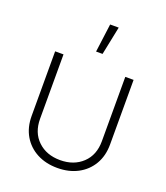

<svg xmlns="http://www.w3.org/2000/svg" viewBox="-136 -822 801 924"><g transform="rotate(20 265.0 -360.0)"><path d="M265.1 8.3Q206.1 8.3 160.6 -15.6Q115.2 -39.6 89.6 -83Q64 -126.5 64 -185.1V-515.6H106.9V-186Q106.9 -115.2 150.9 -73.5Q194.8 -31.7 265.1 -31.7Q335 -31.7 379.2 -73.5Q423.3 -115.2 423.3 -186V-515.6H465.8V-185.1Q465.8 -126.5 440.2 -83Q414.6 -39.6 369.4 -15.6Q324.2 8.3 265.1 8.3ZM249.5 -582 268.6 -727.5H312.5L282.7 -582Z"/></g></svg>

Font: Inter Display ExtraLight
Style: Regular
Weight: 200
Designer: Rasmus Andersson
Foundry: rsms
Version: Version 4.000;git-a52131595